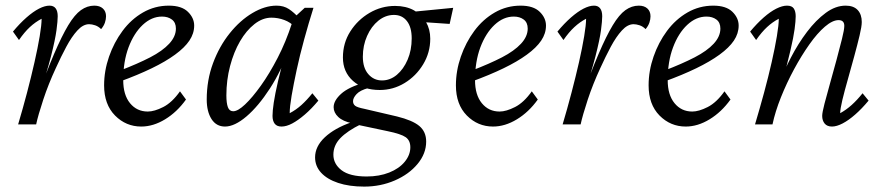

<svg xmlns="http://www.w3.org/2000/svg" viewBox="-20 -445 3167 687"><path d="M298.8 -358.4Q277.3 -358.4 256.8 -335.9Q236.3 -313.5 217.3 -277.8Q198.2 -242.2 179.7 -201.2Q153.3 -144.5 134.8 -88.4Q116.2 -32.2 109.4 0H44.9Q61.5 -55.7 76.7 -113.3Q91.8 -170.9 103.5 -222.7Q115.2 -274.4 122.1 -315.4Q128.9 -356.4 128.9 -377.9Q106.4 -366.2 86.9 -348.1Q67.4 -330.1 47.9 -301.8L26.4 -332Q50.8 -361.3 74.7 -382.3Q98.6 -403.3 119.6 -414.1Q140.6 -424.8 157.2 -424.8Q171.9 -424.8 179.2 -415Q186.5 -405.3 186.5 -386.7Q186.5 -370.1 182.1 -336.9Q177.7 -303.7 162.6 -244.1Q147.5 -184.6 115.2 -88.9H110.4Q145.5 -186.5 173.3 -251.5Q201.2 -316.4 224.1 -354.5Q247.1 -392.6 269.5 -408.7Q292 -424.8 317.4 -424.8Q336.9 -424.8 348.1 -414.6Q359.4 -404.3 359.4 -386.7Q359.4 -376 355.5 -364.3Q351.6 -352.5 341.8 -340.8Q332 -350.6 320.3 -354.5Q308.6 -358.4 298.8 -358.4Z M485.4 7.8Q430.7 7.8 391.6 -31.7Q352.5 -71.3 352.5 -139.6Q352.5 -191.4 370.1 -242.2Q387.7 -293 418.5 -334.5Q449.2 -376 491.7 -400.4Q534.2 -424.8 584 -424.8Q629.9 -424.8 652.3 -402.8Q674.8 -380.9 674.8 -353.5Q674.8 -325.2 657.7 -299.8Q640.6 -274.4 606.4 -249.5Q572.3 -224.6 522.9 -200.7Q473.6 -176.8 409.2 -153.3V-192.4Q472.7 -216.8 517.1 -239.7Q561.5 -262.7 585.4 -288.6Q609.4 -314.5 609.4 -342.8Q609.4 -364.3 595.2 -375Q581.1 -385.7 559.6 -385.7Q522.5 -385.7 490.7 -356Q459 -326.2 439.9 -275.4Q420.9 -224.6 420.9 -158.2Q420.9 -105.5 445.3 -75.7Q469.7 -45.9 508.8 -45.9Q532.2 -45.9 564 -62Q595.7 -78.1 624 -118.2L645.5 -88.9Q613.3 -43.9 570.8 -18.1Q528.3 7.8 485.4 7.8Z M785.2 7.8Q753.9 7.8 736.8 -19Q719.7 -45.9 719.7 -88.9Q719.7 -158.2 742.2 -218.8Q764.6 -279.3 801.8 -325.7Q838.9 -372.1 883.3 -398.4Q927.7 -424.8 969.7 -424.8Q995.1 -424.8 1013.7 -412.6Q1032.2 -400.4 1051.8 -378.9L1036.1 -347.7Q1019.5 -365.2 997.1 -373.5Q974.6 -381.8 951.2 -381.8Q919.9 -381.8 890.6 -358.9Q861.3 -335.9 838.9 -297.4Q816.4 -258.8 803.2 -208.5Q790 -158.2 790 -103.5Q790 -76.2 795.4 -61.5Q800.8 -46.9 814.5 -46.9Q831.1 -46.9 856.9 -71.3Q882.8 -95.7 913.6 -138.7Q944.3 -181.6 973.6 -238.3Q1002.9 -294.9 1024.4 -361.3L1033.2 -382.8L1070.3 -417H1101.6Q1084 -361.3 1068.4 -304.2Q1052.7 -247.1 1041.5 -194.8Q1030.3 -142.6 1023.4 -102.5Q1016.6 -62.5 1016.6 -40Q1039.1 -51.8 1058.6 -69.3Q1078.1 -86.9 1097.7 -111.3L1119.1 -85Q1094.7 -55.7 1070.8 -35.2Q1046.9 -14.6 1025.9 -3.4Q1004.9 7.8 987.3 7.8Q970.7 7.8 962.9 -2.4Q955.1 -12.7 955.1 -30.3Q955.1 -47.9 959.5 -77.6Q963.9 -107.4 975.1 -155.8Q986.3 -204.1 1006.8 -277.3H1017.6Q987.3 -192.4 945.8 -128.4Q904.3 -64.5 861.8 -28.3Q819.3 7.8 785.2 7.8Z M1283.2 222.7Q1229.5 222.7 1189.9 209.5Q1150.4 196.3 1128.9 172.9Q1107.4 149.4 1107.4 118.2Q1107.4 79.1 1142.1 46.4Q1176.8 13.7 1238.3 -7.8L1272.5 -1Q1222.7 23.4 1197.8 49.3Q1172.9 75.2 1172.9 108.4Q1172.9 141.6 1202.1 164.1Q1231.4 186.5 1292 186.5Q1336.9 186.5 1372.6 172.4Q1408.2 158.2 1428.2 133.8Q1448.2 109.4 1448.2 82Q1448.2 57.6 1431.6 45.9Q1415 34.2 1367.2 24.4L1252 0L1240.2 -3.9Q1207 -10.7 1190.4 -26.4Q1173.8 -42 1173.8 -61.5Q1173.8 -85 1200.7 -109.4Q1227.5 -133.8 1287.1 -150.4L1297.9 -129.9Q1268.6 -122.1 1255.9 -108.4Q1243.2 -94.7 1243.2 -83Q1243.2 -72.3 1251 -66.4Q1258.8 -60.5 1283.2 -55.7L1400.4 -28.3Q1456.1 -14.6 1480.5 5.9Q1504.9 26.4 1504.9 61.5Q1504.9 104.5 1474.1 141.6Q1443.4 178.7 1392.6 200.7Q1341.8 222.7 1283.2 222.7ZM1338.9 -123Q1279.3 -123 1243.2 -155.3Q1207 -187.5 1207 -239.3Q1207 -291 1233.4 -332.5Q1259.8 -374 1302.2 -398.9Q1344.7 -423.8 1393.6 -423.8Q1432.6 -423.8 1460.9 -408.2Q1489.3 -392.6 1504.4 -366.2Q1519.5 -339.8 1519.5 -306.6Q1519.5 -256.8 1494.1 -214.8Q1468.8 -172.9 1427.7 -147.9Q1386.7 -123 1338.9 -123ZM1346.7 -157.2Q1376 -157.2 1399.9 -177.2Q1423.8 -197.3 1438.5 -231.4Q1453.1 -265.6 1453.1 -307.6Q1453.1 -347.7 1436 -369.6Q1418.9 -391.6 1389.6 -391.6Q1359.4 -391.6 1334 -371.1Q1308.6 -350.6 1293.5 -316.4Q1278.3 -282.2 1278.3 -242.2Q1278.3 -202.1 1297.9 -179.7Q1317.4 -157.2 1346.7 -157.2ZM1588.9 -359.4 1489.3 -366.2 1451.2 -402.3 1601.6 -417Z M1744.1 7.8Q1689.5 7.8 1650.4 -31.7Q1611.3 -71.3 1611.3 -139.6Q1611.3 -191.4 1628.9 -242.2Q1646.5 -293 1677.2 -334.5Q1708 -376 1750.5 -400.4Q1793 -424.8 1842.8 -424.8Q1888.7 -424.8 1911.1 -402.8Q1933.6 -380.9 1933.6 -353.5Q1933.6 -325.2 1916.5 -299.8Q1899.4 -274.4 1865.2 -249.5Q1831.1 -224.6 1781.7 -200.7Q1732.4 -176.8 1668 -153.3V-192.4Q1731.4 -216.8 1775.9 -239.7Q1820.3 -262.7 1844.2 -288.6Q1868.2 -314.5 1868.2 -342.8Q1868.2 -364.3 1854 -375Q1839.8 -385.7 1818.4 -385.7Q1781.2 -385.7 1749.5 -356Q1717.8 -326.2 1698.7 -275.4Q1679.7 -224.6 1679.7 -158.2Q1679.7 -105.5 1704.1 -75.7Q1728.5 -45.9 1767.6 -45.9Q1791 -45.9 1822.8 -62Q1854.5 -78.1 1882.8 -118.2L1904.3 -88.9Q1872.1 -43.9 1829.6 -18.1Q1787.1 7.8 1744.1 7.8Z M2247.1 -358.4Q2225.6 -358.4 2205.1 -335.9Q2184.6 -313.5 2165.5 -277.8Q2146.5 -242.2 2127.9 -201.2Q2101.6 -144.5 2083 -88.4Q2064.5 -32.2 2057.6 0H1993.2Q2009.8 -55.7 2024.9 -113.3Q2040 -170.9 2051.8 -222.7Q2063.5 -274.4 2070.3 -315.4Q2077.1 -356.4 2077.1 -377.9Q2054.7 -366.2 2035.2 -348.1Q2015.6 -330.1 1996.1 -301.8L1974.6 -332Q1999 -361.3 2022.9 -382.3Q2046.9 -403.3 2067.9 -414.1Q2088.9 -424.8 2105.5 -424.8Q2120.1 -424.8 2127.4 -415Q2134.8 -405.3 2134.8 -386.7Q2134.8 -370.1 2130.4 -336.9Q2126 -303.7 2110.8 -244.1Q2095.7 -184.6 2063.5 -88.9H2058.6Q2093.8 -186.5 2121.6 -251.5Q2149.4 -316.4 2172.4 -354.5Q2195.3 -392.6 2217.8 -408.7Q2240.2 -424.8 2265.6 -424.8Q2285.2 -424.8 2296.4 -414.6Q2307.6 -404.3 2307.6 -386.7Q2307.6 -376 2303.7 -364.3Q2299.8 -352.5 2290 -340.8Q2280.3 -350.6 2268.6 -354.5Q2256.8 -358.4 2247.1 -358.4Z M2433.6 7.8Q2378.9 7.8 2339.8 -31.7Q2300.8 -71.3 2300.8 -139.6Q2300.8 -191.4 2318.4 -242.2Q2335.9 -293 2366.7 -334.5Q2397.5 -376 2439.9 -400.4Q2482.4 -424.8 2532.2 -424.8Q2578.1 -424.8 2600.6 -402.8Q2623 -380.9 2623 -353.5Q2623 -325.2 2606 -299.8Q2588.9 -274.4 2554.7 -249.5Q2520.5 -224.6 2471.2 -200.7Q2421.9 -176.8 2357.4 -153.3V-192.4Q2420.9 -216.8 2465.3 -239.7Q2509.8 -262.7 2533.7 -288.6Q2557.6 -314.5 2557.6 -342.8Q2557.6 -364.3 2543.5 -375Q2529.3 -385.7 2507.8 -385.7Q2470.7 -385.7 2439 -356Q2407.2 -326.2 2388.2 -275.4Q2369.1 -224.6 2369.1 -158.2Q2369.1 -105.5 2393.6 -75.7Q2418 -45.9 2457 -45.9Q2480.5 -45.9 2512.2 -62Q2543.9 -78.1 2572.3 -118.2L2593.8 -88.9Q2561.5 -43.9 2519 -18.1Q2476.6 7.8 2433.6 7.8Z M2957 7.8Q2939.5 7.8 2930.7 -2.9Q2921.9 -13.7 2921.9 -30.3Q2921.9 -42 2930.2 -74.2Q2938.5 -106.4 2950.2 -147.5Q2961.9 -188.5 2973.1 -230.5Q2984.4 -272.5 2992.7 -305.7Q3001 -338.9 3001 -352.5Q3001 -373 2980.5 -373Q2959 -373 2931.6 -349.6Q2904.3 -326.2 2876 -286.1Q2847.7 -246.1 2821.3 -197.3Q2794.9 -148.4 2774.4 -97.2Q2753.9 -45.9 2744.1 0H2681.6Q2698.2 -55.7 2713.9 -113.3Q2729.5 -170.9 2741.2 -222.7Q2752.9 -274.4 2759.8 -315.4Q2766.6 -356.4 2766.6 -377.9Q2744.1 -366.2 2724.6 -348.1Q2705.1 -330.1 2685.5 -301.8L2664.1 -332Q2688.5 -361.3 2712.4 -382.3Q2736.3 -403.3 2757.8 -414.1Q2779.3 -424.8 2795.9 -424.8Q2813.5 -424.8 2820.3 -414.6Q2827.1 -404.3 2827.1 -386.7Q2827.1 -370.1 2823.2 -340.8Q2819.3 -311.5 2808.1 -263.7Q2796.9 -215.8 2776.4 -140.6H2766.6Q2784.2 -189.5 2810.1 -239.3Q2835.9 -289.1 2867.7 -331.1Q2899.4 -373 2934.6 -398.9Q2969.7 -424.8 3005.9 -424.8Q3034.2 -424.8 3048.8 -409.2Q3063.5 -393.6 3063.5 -366.2Q3063.5 -350.6 3055.7 -317.9Q3047.9 -285.2 3036.6 -243.7Q3025.4 -202.1 3013.7 -161.1Q3002 -120.1 2994.1 -87.4Q2986.3 -54.7 2986.3 -40Q3007.8 -51.8 3027.3 -69.3Q3046.9 -86.9 3066.4 -111.3L3087.9 -85Q3063.5 -55.7 3040 -35.2Q3016.6 -14.6 2995.1 -3.4Q2973.6 7.8 2957 7.8Z"/></svg>

Font: Crimson Pro Light
Style: Italic
Weight: 300
Italic angle: -12°
Designer: Jacques Le Bailly
Foundry: Baron von Fonthausen
Version: Version 1.003